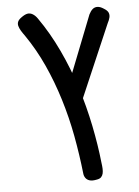

<svg xmlns="http://www.w3.org/2000/svg" viewBox="-53 -621 591 816"><g transform="rotate(-5 243.0 -213.5)"><path d="M327 151Q308 155 296.5 151.5Q285 148 279 139.5Q273 131 272 121Q263 39 248 -41.5Q233 -122 209 -200Q185 -278 152.5 -349.5Q120 -421 76 -485Q67 -497 60.5 -508Q54 -519 51.5 -528.5Q49 -538 52.5 -546.5Q56 -555 67 -563Q83 -575 94.5 -577Q106 -579 117 -572.5Q128 -566 137 -553Q184 -486 221 -407.5Q258 -329 284.5 -245.5Q311 -162 328 -78Q345 6 353 82Q355 95 355.5 106.5Q356 118 354 127Q352 136 346 142.5Q340 149 327 151ZM289 -177 232 -233 357 -551Q364 -565 372.5 -572.5Q381 -580 393 -580Q405 -580 420 -570Q435 -561 439 -551.5Q443 -542 440.5 -531Q438 -520 431 -507Z"/></g></svg>

Font: Fredoka SemiCondensed
Style: Regular
Weight: 400
Width: 4
Designer: Ben Nathan
Foundry: Milena B. Brandão, Ben Nathan
Version: Version 2.001